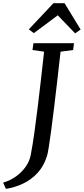

<svg xmlns="http://www.w3.org/2000/svg" viewBox="-110 -1013 524 1200"><path d="M-73 167.5 -90.5 128.5Q-45 115 -8.8 88.8Q27.5 62.5 51.2 28Q75 -6.5 82 -44Q94 -106.5 105 -185.2Q116 -264 126.5 -350Q137 -436 146.8 -523Q156.5 -610 165.5 -690L93 -700.5L99 -743H352.5L347 -700.5L268.5 -690Q258 -597 247.8 -507.8Q237.5 -418.5 228 -339.8Q218.5 -261 210 -198.2Q201.5 -135.5 195 -93.8Q188.5 -52 183.5 -37.5Q164 25 125.2 67.2Q86.5 109.5 35.2 134Q-16 158.5 -73 167.5ZM70 -829.5 224 -993H293.5L394 -828.5L359.5 -804.5Q332 -832.5 305.2 -861Q278.5 -889.5 251 -917.5Q213 -889.5 176.8 -861.8Q140.5 -834 101.5 -806Z"/></svg>

Font: Merriweather 24pt
Style: Italic
Weight: 400
Italic angle: -7.8°
Designer: Eben Sorkin
Foundry: Eben Sorkin
Version: Version 2.101